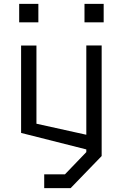

<svg xmlns="http://www.w3.org/2000/svg" viewBox="-20 -765 640 1001"><path d="M80 -648.5H180V-745H80ZM420.5 -648.5H520.5V-745H420.5ZM430 -528V-62.5L170 -120V-527.5H90V-72L430 14V28L318.5 144H210.5V216H348L510 48.5V-528Z"/></svg>

Font: Kode Mono
Style: Regular
Weight: 400
Monospace: yes
Designer: Isa Ozler
Foundry: Kadena LLC
Version: Version 1.000;gftools[0.9.28]